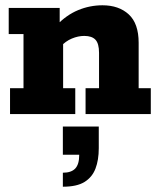

<svg xmlns="http://www.w3.org/2000/svg" viewBox="-20 -432 605 727"><path d="M18 0V-98H69V-303H13V-402H206V-337L193 -335Q231 -375 275.5 -393.5Q320 -412 368 -412Q430 -412 467.5 -377.5Q505 -343 505 -270V-98H551V0H304V-98H355V-232Q355 -267 341.5 -281.5Q328 -296 299 -296Q276 -296 252 -286Q228 -276 209 -255L219 -290V-98H265V0ZM218 275V222Q250 222 265 206Q280 190 280 154H218V47H354V129Q354 174 341.5 206.5Q329 239 300 257Q271 275 218 275Z"/></svg>

Font: Rokkitt SemiBold ExtraBold
Style: Regular
Weight: 800
Version: Version 3.103